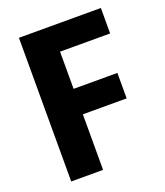

<svg xmlns="http://www.w3.org/2000/svg" viewBox="-129 -776 742 864"><g transform="rotate(-20 242.5 -344.0)"><path d="M63 0V-688H455.4V-566.1H215.6V-388H425.3V-266.1H215.6V0Z"/></g></svg>

Font: Saira Thin SemiCondensed
Style: Regular
Weight: 100
Width: 4
Version: Version 1.101